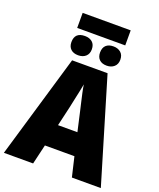

<svg xmlns="http://www.w3.org/2000/svg" viewBox="-181 -1138 1033 1247"><g transform="rotate(20 335.0 -514.5)"><path d="M502 -1029V-925H170V-1029ZM236 -893Q268 -893 287.5 -876Q307 -859 307 -826Q307 -795 287.5 -777.5Q268 -760 236 -760Q203 -760 184.5 -777.5Q166 -795 166 -826Q166 -893 236 -893ZM433 -893Q464 -893 484 -876Q504 -859 504 -826Q504 -795 484 -777.5Q464 -760 433 -760Q400 -760 382 -777.5Q364 -795 364 -826Q364 -859 382 -876Q400 -893 433 -893ZM470 0 438 -136H234L202 0H0L211 -716H456L670 0ZM373 -422Q368 -444 360.5 -476Q353 -508 346 -540Q339 -572 336 -595Q332 -573 325.5 -542Q319 -511 312 -479.5Q305 -448 300 -423L269 -289H403Z"/></g></svg>

Font: Noto Sans SemiCondensed Black
Style: Regular
Weight: 900
Width: 4
Designer: Monotype Design Team
Foundry: Monotype Imaging Inc.
Version: Version 2.013; ttfautohint (v1.8.4.7-5d5b)